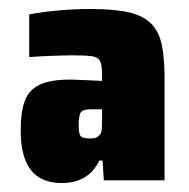

<svg xmlns="http://www.w3.org/2000/svg" viewBox="-20 -716 421 427"><path d="M118 -309Q86 -309 66 -322Q46 -335 36 -361Q26 -387 26 -425Q26 -468 35.5 -492.5Q45 -517 69 -528Q93 -539 136 -539Q141 -539 151.5 -538.5Q162 -538 177 -537.5Q192 -537 207 -536V-550Q207 -571 202.5 -580Q198 -589 184 -591Q170 -593 139 -593Q129 -593 116.5 -592.5Q104 -592 87 -591.5Q70 -591 45 -589V-684Q78 -690 112.5 -693Q147 -696 182 -696Q236 -696 268.5 -688Q301 -680 318 -661.5Q335 -643 340.5 -613Q346 -583 346 -540V-315H211L208 -359H201Q191 -339 178 -328.5Q165 -318 150 -313.5Q135 -309 118 -309ZM181 -408Q187 -408 191 -409Q195 -410 198.5 -413Q202 -416 204 -419Q206 -423 206.5 -431.5Q207 -440 207 -453V-473H183Q165 -473 160 -466.5Q155 -460 155 -438Q155 -421 158.5 -414.5Q162 -408 181 -408Z"/></svg>

Font: Saira SemiCondensed Black
Style: Regular
Weight: 900
Width: 4
Designer: Hector Gatti with collaboration of the Omnibus-Type team
Foundry: Omnibus-Type
Version: Version 1.101